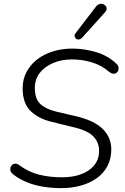

<svg xmlns="http://www.w3.org/2000/svg" viewBox="-20 -964 647 992"><path d="M296 8Q250 8 205 1Q160 -6 120 -22Q80 -38 47 -64Q37 -72 34.5 -80.5Q32 -89 34 -97.5Q36 -106 42.5 -112Q49 -118 58.5 -118.5Q68 -119 79 -111Q128 -75 182 -61.5Q236 -48 300 -48Q386 -48 439 -84.5Q492 -121 492 -185Q492 -229 461 -260.5Q430 -292 350 -309L249 -334Q180 -350 138.5 -390Q97 -430 97 -508Q97 -554 117 -592Q137 -630 172 -657Q207 -684 253.5 -698.5Q300 -713 354 -713Q414 -713 475.5 -695Q537 -677 580 -636Q589 -629 591.5 -619.5Q594 -610 591.5 -601.5Q589 -593 582.5 -588Q576 -583 567 -583Q558 -583 546 -591Q505 -627 454.5 -642Q404 -657 352 -657Q298 -657 254.5 -638.5Q211 -620 185.5 -587.5Q160 -555 160 -510Q160 -454 187.5 -427.5Q215 -401 268 -388L370 -364Q466 -342 510.5 -298Q555 -254 555 -192Q555 -144 535 -106Q515 -68 479.5 -43Q444 -18 397.5 -5Q351 8 296 8ZM404 -769Q396 -761 387.5 -760Q379 -759 373 -764Q367 -769 365.5 -776.5Q364 -784 370 -792L476 -930Q484 -940 494 -943Q504 -946 512 -943Q520 -940 525.5 -934Q531 -928 531 -919Q531 -910 522 -900Z"/></svg>

Font: Nunito ExtraLight Light
Style: Italic
Weight: 300
Italic angle: -9°
Version: Version 3.602